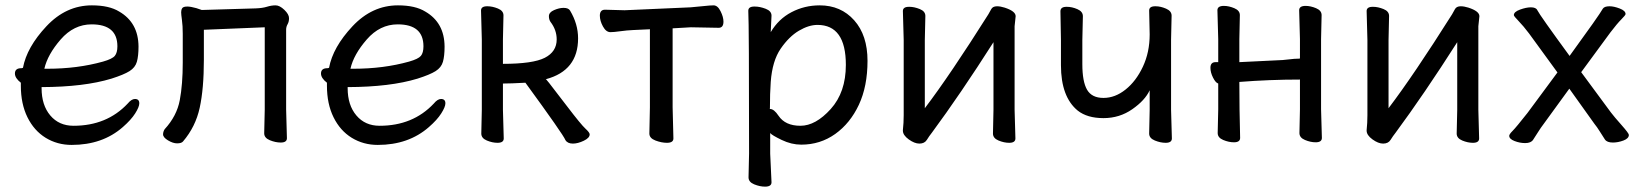

<svg xmlns="http://www.w3.org/2000/svg" viewBox="-20 -512 6072 710"><path d="M155.8 -257.8Q266.6 -257.8 360.8 -284.2Q395 -293.9 404.5 -305.4Q414.1 -316.9 414.1 -340.8Q414.1 -421.9 318.8 -421.9Q252.9 -421.9 204.3 -366Q155.8 -310.1 144 -257.8ZM245.1 23.9Q191.9 23.9 148.9 -2.4Q106 -28.8 81.5 -78.4Q57.1 -127.9 57.1 -194.8V-206.1Q35.2 -223.1 35.2 -240.2Q35.2 -260.3 60.1 -259.8L64.9 -261.2Q79.1 -337.4 151.6 -414.8Q224.1 -492.2 319.8 -492.2Q383.8 -492.2 420.9 -469.2Q491.7 -428.2 492.2 -339.8Q492.2 -304.7 486.1 -283.4Q480 -262.2 459 -249Q438 -235.8 392.1 -221.2Q291 -190.4 133.8 -189.9V-186Q133.8 -123 166 -85Q198.2 -46.9 252 -46.9Q375 -46.9 452.1 -128.9Q466.3 -146 479 -146Q495.1 -146 495.1 -129.9Q495.1 -116.7 480 -92.8Q464.8 -68.8 434.1 -42Q358.9 23.9 245.1 23.9Z M634.8 18.1Q619.6 18.1 601.3 7.1Q583 -3.9 583 -15.1Q583 -24.9 588.9 -34.2Q633.8 -83 644.8 -141.6Q655.8 -200.2 655.8 -280.8V-387.2Q655.8 -417 652.8 -438Q649.9 -459 649.9 -466.8Q649.9 -475.6 653.8 -481.7Q657.7 -487.8 672.9 -487.8Q685.1 -487.8 706.1 -481.9L726.1 -475.1L925.8 -481Q950.7 -481.9 967.3 -487.1Q983.9 -492.2 999 -492.2Q1014.2 -492.2 1031.5 -475.6Q1048.8 -459 1048.8 -444.8Q1048.8 -431.6 1043.5 -422.4Q1038.1 -413.1 1038.1 -401.9V-106.9L1041 -1Q1041 15.1 1018.1 15.1Q999 15.1 978 6.6Q957 -2 957 -19L959 -106.9V-411.1L733.9 -401.9V-291Q733.9 -184.1 718.5 -113.5Q703.1 -43 656.7 11.2Q650.9 18.1 634.8 18.1Z M1287.6 -257.8Q1398.4 -257.8 1492.7 -284.2Q1526.9 -293.9 1536.4 -305.4Q1545.9 -316.9 1545.9 -340.8Q1545.9 -421.9 1450.7 -421.9Q1384.8 -421.9 1336.2 -366Q1287.6 -310.1 1275.9 -257.8ZM1377 23.9Q1323.7 23.9 1280.8 -2.4Q1237.8 -28.8 1213.4 -78.4Q1189 -127.9 1189 -194.8V-206.1Q1167 -223.1 1167 -240.2Q1167 -260.3 1191.9 -259.8L1196.8 -261.2Q1210.9 -337.4 1283.4 -414.8Q1356 -492.2 1451.7 -492.2Q1515.6 -492.2 1552.7 -469.2Q1623.5 -428.2 1624 -339.8Q1624 -304.7 1617.9 -283.4Q1611.8 -262.2 1590.8 -249Q1569.8 -235.8 1523.9 -221.2Q1422.9 -190.4 1265.6 -189.9V-186Q1265.6 -123 1297.9 -85Q1330.1 -46.9 1383.8 -46.9Q1506.8 -46.9 1584 -128.9Q1598.1 -146 1610.8 -146Q1627 -146 1627 -129.9Q1627 -116.7 1611.8 -92.8Q1596.7 -68.8 1565.9 -42Q1490.7 23.9 1377 23.9Z M2098.6 19Q2078.6 19 2070.8 5.9Q2063 -14.2 1922.9 -206.1Q1868.7 -203.1 1839.8 -203.1V-106L1842.8 0Q1842.8 16.1 1819.8 16.1Q1800.8 16.1 1780.3 7.6Q1759.8 -1 1759.8 -18.1L1761.7 -106V-366.2L1758.8 -473.1Q1758.8 -489.3 1782.7 -488.8Q1800.8 -488.8 1821.3 -480.5Q1841.8 -472.2 1841.8 -455.1L1839.8 -366.2V-275.9Q1950.7 -275.9 1994.6 -298.3Q2038.6 -320.8 2038.6 -366.2Q2038.6 -401.4 2015.6 -431.2Q2009.8 -439.9 2009.8 -452.1Q2009.8 -466.3 2028.8 -474.6Q2047.9 -482.9 2064 -482.9Q2082 -482.9 2087.9 -473.1Q2117.7 -423.3 2117.7 -370.1Q2117.7 -251 1999 -219.2L1997.6 -220.2Q1998.5 -220.2 2010.7 -205.1Q2022.9 -189.9 2075.9 -120.4Q2128.9 -50.8 2144.8 -36.4Q2160.6 -22 2160.6 -15.1Q2160.6 -2 2138.7 8.5Q2116.7 19 2098.6 19Z M2446.3 16.1Q2426.3 16.1 2403.8 7.6Q2381.3 -1 2381.3 -18.1L2383.3 -115.2V-403.8L2321.3 -400.9Q2298.3 -399.9 2273.9 -396.5Q2249.5 -393.1 2237.3 -393.1Q2221.2 -393.1 2209.7 -414.1Q2198.2 -435.1 2198.2 -454.1Q2198.2 -476.1 2217.3 -476.1L2289.6 -474.1L2533.7 -484.9Q2557.6 -486.8 2582 -489.5Q2606.4 -492.2 2618.7 -492.2Q2633.8 -492.2 2644.5 -470.7Q2655.3 -449.2 2655.3 -432.1Q2655.3 -409.2 2637.7 -409.2L2534.7 -411.1L2467.3 -407.2V-115.2L2470.2 0Q2470.2 16.1 2446.3 16.1Z M2939.9 -46.9Q2996.1 -46.9 3052 -108.9Q3107.9 -170.9 3107.9 -272Q3107.9 -419.9 3002.9 -419.9Q2970.7 -419.9 2934.3 -398.4Q2897.9 -377 2866.9 -332Q2835.9 -287.1 2830.1 -209Q2827.1 -167 2827.1 -110.8L2826.2 -109.9Q2826.2 -108.9 2828.1 -108.9Q2842.3 -108.9 2858.9 -84Q2883.8 -46.9 2939.9 -46.9ZM2809.1 178.2Q2790 178.2 2769 169.7Q2748 161.1 2748 144L2750 55.2Q2750 -420.9 2747.1 -472.2Q2747.1 -488.3 2771 -487.8Q2790 -487.8 2811.5 -479.5Q2833 -471.2 2833 -454.1L2830.1 -393.1Q2858.9 -441.9 2907 -467Q2955.1 -492.2 3011.2 -492.2Q3089.4 -492.2 3138.7 -437Q3188 -381.8 3188 -287.1Q3188 -192.9 3156 -124.5Q3124 -56.2 3068.6 -16.6Q3013.2 22.9 2942.9 22.9Q2906.7 22.9 2870.4 5.4Q2834 -12.2 2828.1 -20V56.2L2833 162.1Q2833 178.2 2809.1 178.2Z M3379.9 19Q3361.8 19 3340.3 3.4Q3318.8 -12.2 3318.8 -28.8V-30.8Q3321.8 -57.6 3321.8 -85.9V-363.8L3318.8 -471.2Q3318.8 -487.3 3342.8 -486.8Q3360.8 -486.8 3381.3 -478.5Q3401.9 -470.2 3401.9 -453.1L3399.9 -363.8V-111.8Q3492.7 -233.9 3634.8 -459Q3639.6 -466.8 3645.3 -477.8Q3650.9 -488.8 3667 -488.8Q3679.2 -488.8 3694.8 -483.9Q3735.8 -470.7 3735.8 -452.1L3731.9 -415V-106L3734.9 0Q3734.9 16.1 3711.9 16.1Q3692.9 16.1 3672.4 7.6Q3651.9 -1 3651.9 -18.1L3653.8 -106V-356Q3530.8 -163.1 3425.8 -21Q3416 -8.8 3407.5 5.1Q3398.9 19 3379.9 19Z M4290.5 16.1Q4271.5 16.1 4250.5 7.6Q4229.5 -1 4229.5 -18.1L4231.4 -106V-178.2Q4214.4 -141.1 4167.2 -108.2Q4120.1 -75.2 4060.5 -75.2Q4000.5 -75.2 3965.3 -103Q3903.3 -153.8 3903.3 -271V-363.8L3901.4 -470.2Q3901.4 -487.3 3925.3 -486.8Q3944.3 -486.8 3964.4 -478Q3984.4 -469.2 3984.4 -452.1L3982.4 -363.8V-274.9Q3982.4 -210 4000 -179.9Q4017.6 -149.9 4060.5 -149.9Q4103.5 -149.9 4142.3 -180.9Q4181.2 -211.9 4206.3 -265.4Q4231.4 -318.8 4231.4 -384.8L4229.5 -473.1Q4229.5 -489.3 4253.4 -488.8Q4271.5 -488.8 4292 -480Q4312.5 -471.2 4312.5 -454.1L4310.5 -365.2V-106L4313.5 0Q4313.5 16.1 4290.5 16.1Z M4845.2 14.2Q4826.2 14.2 4805.7 5.6Q4785.2 -2.9 4785.2 -20L4787.1 -107.9V-217.8Q4674.3 -217.8 4563 -209Q4563 -108.9 4565.9 -2Q4565.9 14.2 4543 14.2Q4523.9 14.2 4503.4 5.6Q4482.9 -2.9 4482.9 -20L4484.9 -107.9V-203.1Q4475.1 -206.1 4465.6 -225.1Q4456.1 -244.1 4456.1 -261.2Q4456.1 -282.2 4475.1 -282.2H4484.9V-367.2L4481.9 -474.1Q4481.9 -490.2 4505.9 -490.2Q4523.9 -490.2 4544.4 -481.7Q4564.9 -473.1 4564.9 -456.1L4563 -367.2V-282.2L4723.1 -290Q4737.3 -291 4752.2 -293Q4767.1 -294.9 4776.9 -294.9Q4786.6 -294.9 4787.1 -295.9V-367.2L4784.2 -474.1Q4784.2 -490.2 4808.1 -490.2Q4826.2 -490.2 4846.7 -481.7Q4867.2 -473.1 4867.2 -456.1L4865.2 -367.2V-107.9L4868.2 -2Q4868.2 14.2 4845.2 14.2Z M5094.7 19Q5076.7 19 5055.2 3.4Q5033.7 -12.2 5033.7 -28.8V-30.8Q5036.6 -57.6 5036.6 -85.9V-363.8L5033.7 -471.2Q5033.7 -487.3 5057.6 -486.8Q5075.7 -486.8 5096.2 -478.5Q5116.7 -470.2 5116.7 -453.1L5114.7 -363.8V-111.8Q5207.5 -233.9 5349.6 -459Q5354.5 -466.8 5360.1 -477.8Q5365.7 -488.8 5381.8 -488.8Q5394 -488.8 5409.7 -483.9Q5450.7 -470.7 5450.7 -452.1L5446.8 -415V-106L5449.7 0Q5449.7 16.1 5426.8 16.1Q5407.7 16.1 5387.2 7.6Q5366.7 -1 5366.7 -18.1L5368.7 -106V-356Q5245.6 -163.1 5140.6 -21Q5130.9 -8.8 5122.3 5.1Q5113.8 19 5094.7 19Z M5620.1 17.1Q5600.1 17.1 5580.6 9.5Q5561 2 5561 -9.8Q5561 -15.6 5573.7 -28.3Q5586.4 -41 5628.4 -94.2L5739.3 -244.1L5634.3 -388.2Q5613.3 -416 5595.7 -434.1Q5578.1 -452.1 5578.1 -456.1Q5578.1 -468.3 5601.1 -476.6Q5624 -484.9 5641.1 -484.9Q5660.2 -484.9 5665 -474.1Q5673.8 -456.1 5784.2 -305.2Q5894 -456.1 5907.2 -480Q5913.1 -488.8 5932.1 -488.8Q5948.2 -488.8 5969.7 -480.5Q5991.2 -472.2 5991.2 -460Q5991.2 -456.1 5975.6 -440.4Q5960 -424.8 5935.1 -392.1L5827.1 -245.1L5937 -96.2Q5949.2 -80.1 5976.3 -49.6Q6003.4 -19 6003.4 -13.2Q6003.4 0 5983.4 7.6Q5963.4 15.1 5944.3 15.1Q5922.4 15.1 5914.8 3.7Q5907.2 -7.8 5896.2 -25.4Q5885.3 -43 5876 -54.2L5783.2 -184.1L5687 -51.8Q5678.2 -40.5 5667.7 -23.7Q5657.2 -6.8 5649.2 5.1Q5641.1 17.1 5620.1 17.1Z"/></svg>

Font: LXGW WenKai Screen R
Style: Regular
Weight: 400
Designer: Fontworks Inc.
Version: Version 1.235;May 31, 2022